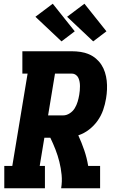

<svg xmlns="http://www.w3.org/2000/svg" viewBox="-20 -1010 640 1030"><path d="M3 0V-120H46L128 -615H100V-735H366Q389 -735 412.5 -731.5Q436 -728 457 -719Q478 -710 495 -695.5Q512 -681 524 -662.5Q536 -644 543 -622Q550 -600 552.5 -577Q555 -554 554 -530Q553 -506 549 -482Q544 -451 533.5 -420.5Q523 -390 504 -363Q485 -336 458 -315Q431 -294 400 -284Q418 -245 432 -204Q446 -163 453 -120H517V0H308Q314 -36 310.5 -72Q307 -108 298.5 -142Q290 -176 277.5 -208Q265 -240 250 -271H218L193 -120H221V0ZM238 -391H319Q337 -391 354 -402Q371 -413 381 -429.5Q391 -446 396.5 -464.5Q402 -483 405 -501Q407 -512 408 -524Q409 -536 409 -548Q409 -560 407 -571Q405 -582 400.5 -592Q396 -602 386.5 -608.5Q377 -615 366 -615H275ZM480 -788 340 -920 433 -990 551 -842ZM310 -788 170 -920 263 -990 381 -842Z"/></svg>

Font: Iosevka Curly Slab HvExObl
Style: Regular
Weight: 900
Width: 7
Italic angle: -9°
Monospace: yes
Designer: Belleve Invis
Foundry: Belleve Invis
Version: Version 11.1.0; ttfautohint (v1.8.3)